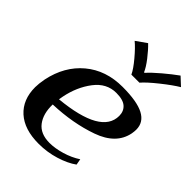

<svg xmlns="http://www.w3.org/2000/svg" viewBox="-219 -874 996 996"><g transform="rotate(45 279.0 -375.5)"><path d="M218 -720 276 -761Q302 -736 329.5 -700.5Q357 -665 368 -639H372Q395 -665 437 -700.5Q479 -736 514 -761L558 -720Q521 -698 467 -655Q413 -612 389 -584H330Q318 -611 281.5 -654.5Q245 -698 218 -720ZM550 -400Q550 -387 547 -370Q528 -274 411 -232.5Q294 -191 151 -186Q149 -117 181 -75Q213 -33 280 -33Q320 -33 367.5 -47Q415 -61 453 -86L459 -53Q422 -26 364 -8Q306 10 243 10Q138 10 80.5 -42Q23 -94 23 -185Q23 -210 30 -248Q55 -368 138 -437.5Q221 -507 343 -507Q449 -507 499.5 -480.5Q550 -454 550 -400ZM342 -462Q271 -462 223.5 -399.5Q176 -337 159 -251Q157 -244 155 -228Q437 -255 437 -388Q437 -422 414.5 -442Q392 -462 342 -462Z"/></g></svg>

Font: Trirong SemiBold
Style: Italic
Weight: 600
Italic angle: -12°
Designer: Katatrad Team
Foundry: CadsonDemak
Version: Version 1.001